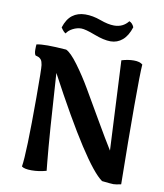

<svg xmlns="http://www.w3.org/2000/svg" viewBox="-98 -1001 930 1089"><g transform="rotate(10 366.5 -456.5)"><path d="M672.9 -2Q642.6 4.9 629.2 4.9Q615.7 4.9 563 -1Q461.9 -71.3 201.2 -560.1Q223.6 -202.1 238.3 -53.2L243.2 -3.9Q199.7 8.3 158 8.3Q116.2 8.3 101.1 -3.9Q113.8 -81.1 113.8 -402.8Q113.8 -569.8 110.6 -589.8Q107.4 -609.9 101.6 -618.2Q92.8 -629.9 81.1 -633.3Q69.3 -636.7 67.9 -637.2Q60.5 -647 60.5 -669.2Q60.5 -691.4 62 -700.2Q86.4 -705.1 126.5 -705.1Q166.5 -705.1 232.9 -700.2Q260.3 -688 303.7 -629.2Q347.2 -570.3 386 -503.9Q424.8 -437.5 483.2 -336.7Q541.5 -235.8 577.1 -179.2L551.8 -694.8Q588.9 -706.1 622.3 -706.1Q655.8 -706.1 672.9 -691.9Q668.9 -643.1 668.9 -451.7Q668.9 -260.3 672.9 -2ZM558.1 -920.9Q576.2 -914.1 585.9 -891.1Q569.8 -840.3 540.3 -815.2Q510.7 -790 471.9 -790Q433.1 -790 377 -811.5Q320.8 -833 297.1 -833Q273.4 -833 249.3 -820.8Q225.1 -808.6 213.9 -790Q201.7 -795.4 186 -819.8Q201.7 -869.1 231.9 -892.1Q262.2 -915 305.4 -915.5Q348.6 -916 395.3 -898.9Q441.9 -881.8 476.1 -881.8Q527.8 -881.8 558.1 -920.9Z"/></g></svg>

Font: Marko One
Style: Regular
Weight: 400
Designer: Zhenya Spizhovyi
Foundry: Cyreal
Version: Version 1.003